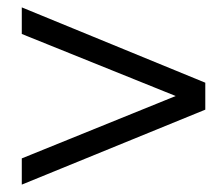

<svg xmlns="http://www.w3.org/2000/svg" viewBox="-20 -507 600 520"><path d="M39 -7V-78L488 -260V-234L39 -415V-487L536 -283V-210Z"/></svg>

Font: Hanken Grotesk
Style: Regular
Weight: 400
Designer: Alfredo Marco Pradil
Foundry: Hanken Design Co.
Version: Version 3.013